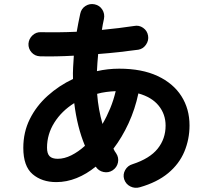

<svg xmlns="http://www.w3.org/2000/svg" viewBox="-20 -847 1040 931"><path d="M658 61Q634 68 612 57Q590 46 582 22Q575 -1 587 -22.5Q599 -44 623 -51Q706 -78 744.5 -126Q783 -174 783 -238Q783 -293 749.5 -334.5Q716 -376 651 -394Q635 -318 603.5 -249.5Q572 -181 530 -126Q536 -113 543 -104Q557 -83 552 -59Q547 -35 526 -21Q506 -8 482 -13Q458 -18 444 -39Q400 -3 351.5 16.5Q303 36 253 36Q183 36 138 -2.5Q93 -41 93 -130Q93 -206 124.5 -269.5Q156 -333 211 -382.5Q266 -432 334 -464Q333 -492 334.5 -520Q336 -548 338 -577Q247 -572 174 -574Q149 -575 133 -593Q117 -611 118 -635Q120 -659 137.5 -675.5Q155 -692 179 -691Q217 -690 261.5 -690.5Q306 -691 352 -693Q356 -715 360 -736.5Q364 -758 369 -780Q374 -805 394.5 -818Q415 -831 439 -826Q463 -821 476 -800.5Q489 -780 484 -755Q481 -742 478.5 -728.5Q476 -715 474 -702Q517 -706 556.5 -711Q596 -716 630 -721Q654 -726 674 -712Q694 -698 698 -674Q702 -651 688 -630.5Q674 -610 651 -606Q608 -600 558.5 -594.5Q509 -589 456 -585Q452 -543 450 -502Q503 -514 558 -514Q668 -514 744 -478.5Q820 -443 859.5 -381Q899 -319 899 -239Q899 -172 874 -112Q849 -52 795.5 -7.5Q742 37 658 61ZM260 -77Q292 -77 326 -94Q360 -111 392 -140Q354 -231 340 -347Q279 -309 243.5 -252.5Q208 -196 208 -131Q208 -102 220.5 -89.5Q233 -77 260 -77ZM477 -246Q498 -282 514.5 -322Q531 -362 541 -405Q518 -404 495 -401Q472 -398 451 -392Q454 -353 460.5 -317Q467 -281 477 -246Z"/></svg>

Font: Zen Maru Gothic
Style: Bold
Weight: 700
Designer: Yoshimichi Ohira
Foundry: Positype
Version: Version 1.001